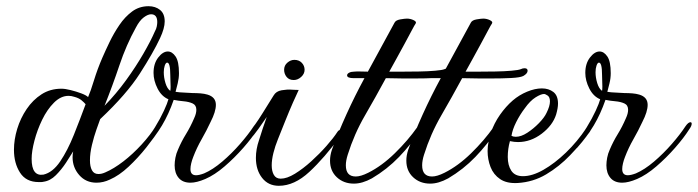

<svg xmlns="http://www.w3.org/2000/svg" viewBox="-20 -582 2250 619"><path d="M291 7Q257 7 235.5 -17.5Q214 -42 214 -75Q214 -80 214.5 -85Q215 -90 216 -94Q207 -79 192.5 -57Q178 -35 160 -17Q142 1 120 4Q116 5 112 5Q108 5 105 5Q64 5 44.5 -25.5Q25 -56 25 -99Q25 -132 35.5 -166.5Q46 -201 66 -230.5Q86 -260 114 -278Q142 -296 178 -296Q190 -296 208 -291.5Q226 -287 242 -281Q258 -275 264 -269Q272 -287 283 -323Q294 -359 310 -396Q320 -419 333.5 -447Q347 -475 365 -501.5Q383 -528 406 -545Q429 -562 459 -562Q481 -562 496 -550Q511 -538 511 -513Q511 -491 496 -459Q474 -412 431 -345Q388 -278 303 -198Q299 -187 291 -164.5Q283 -142 276.5 -115Q270 -88 270 -65Q270 -45 276.5 -33Q283 -21 297 -21Q302 -21 307 -22Q312 -23 319 -26Q347 -38 377.5 -61.5Q408 -85 436.5 -116Q465 -147 484 -178Q488 -185 494 -185Q499 -185 499 -178Q499 -174 496 -168Q479 -141 452 -107Q425 -73 394.5 -44.5Q364 -16 334 -3Q313 7 291 7ZM317 -241Q355 -280 386.5 -323.5Q418 -367 442 -408.5Q466 -450 479 -480Q484 -489 485.5 -497Q487 -505 487 -511Q487 -536 467 -536Q457 -536 443.5 -526Q430 -516 418 -493Q387 -437 365 -371.5Q343 -306 317 -241ZM120 -19Q150 -26 174 -61.5Q198 -97 218 -147Q238 -197 256 -246Q251 -252 242.5 -259Q234 -266 219 -270Q210 -273 201 -273Q176 -273 154 -251Q132 -229 116 -196Q100 -163 91 -128.5Q82 -94 82 -70Q82 -13 120 -19Z M594 7Q569 7 556 -8.5Q543 -24 543 -49Q543 -60 545.5 -73.5Q548 -87 554 -100Q565 -126 579.5 -149.5Q594 -173 606 -201Q613 -216 613 -228Q613 -243 601 -248.5Q589 -254 572 -255.5Q555 -257 540 -260Q524 -214 502.5 -178Q481 -142 449 -106Q438 -95 433 -95Q429 -95 429 -99Q429 -106 440 -118Q462 -143 479.5 -171.5Q497 -200 508.5 -225Q520 -250 523 -262Q501 -271 488 -296.5Q475 -322 475 -347Q475 -377 490 -396.5Q505 -416 521 -416Q535 -416 546 -400Q557 -384 557 -346Q557 -330 553 -313.5Q549 -297 546 -286Q558 -284 574 -283.5Q590 -283 601 -282Q614 -282 626.5 -281Q639 -280 649 -277Q676 -269 676 -244Q676 -222 659 -189Q646 -161 630 -133Q614 -105 603 -76Q599 -66 596.5 -55.5Q594 -45 594 -37Q594 -17 612 -17Q622 -17 638 -23Q666 -35 696.5 -61Q727 -87 754 -118Q781 -149 798 -175Q807 -188 814 -188Q818 -188 818 -183Q818 -176 810 -165Q793 -138 764.5 -105.5Q736 -73 704 -45.5Q672 -18 642 -5Q614 7 594 7ZM529 -289Q530 -293 530 -303Q530 -311 529.5 -320.5Q529 -330 529 -340Q529 -382 518 -380Q514 -379 511 -370Q508 -361 508 -349Q508 -332 513.5 -314Q519 -296 529 -289Z M927 -324Q912 -324 904 -334Q896 -344 896 -357Q896 -371 906.5 -380Q917 -389 929 -389Q944 -389 953 -379.5Q962 -370 962 -357Q962 -344 951 -334Q940 -324 927 -324ZM879 17Q845 17 825 -8.5Q805 -34 805 -73Q805 -101 815 -130Q820 -146 827 -167.5Q834 -189 840 -205Q827 -186 813.5 -167Q800 -148 784 -130Q775 -120 767 -120Q763 -120 763 -124Q763 -128 768 -134Q803 -179 826.5 -217Q850 -255 862 -274Q870 -288 888 -291Q906 -294 919 -293Q923 -293 928 -292.5Q933 -292 943 -292Q937 -280 924.5 -251.5Q912 -223 899 -190.5Q886 -158 876 -133Q867 -111 861.5 -89Q856 -67 856 -49Q856 -30 863 -18Q870 -6 885 -6Q905 -6 931 -22Q957 -38 983.5 -62Q1010 -86 1032.5 -111.5Q1055 -137 1068 -157Q1072 -163 1077 -163Q1082 -163 1082 -155Q1082 -149 1078 -144Q1026 -73 977.5 -28Q929 17 879 17Z M1121 10Q1088 10 1066 -10.5Q1044 -31 1044 -64Q1044 -81 1050 -99Q1070 -154 1097 -213.5Q1124 -273 1155 -330H1121Q1099 -330 1099 -339Q1099 -344 1105.5 -347.5Q1112 -351 1121 -351Q1131 -352 1142 -351.5Q1153 -351 1166 -351L1252 -509Q1256 -517 1270.5 -519.5Q1285 -522 1292 -522Q1303 -522 1313.5 -517Q1324 -512 1320 -506Q1317 -502 1307.5 -484Q1298 -466 1285 -442Q1272 -418 1258.5 -393.5Q1245 -369 1235 -351H1278Q1303 -351 1331.5 -351.5Q1360 -352 1383 -354Q1406 -356 1413 -359Q1419 -362 1425 -362Q1435 -362 1435 -354Q1435 -345 1421 -337Q1411 -332 1382 -330.5Q1353 -329 1315 -329H1281Q1268 -329 1253 -329.5Q1238 -330 1224 -330Q1191 -269 1156.5 -209.5Q1122 -150 1101 -83Q1095 -64 1095 -49Q1095 -13 1127 -13Q1143 -13 1167 -25Q1211 -47 1253 -88Q1295 -129 1326 -173Q1331 -181 1337 -181Q1341 -181 1341 -176Q1341 -171 1337 -164Q1305 -116 1266.5 -76Q1228 -36 1179 -7Q1148 10 1121 10Z M1367 10Q1334 10 1312 -10.5Q1290 -31 1290 -64Q1290 -81 1296 -99Q1316 -154 1343 -213.5Q1370 -273 1401 -330H1367Q1345 -330 1345 -339Q1345 -344 1351.5 -347.5Q1358 -351 1367 -351Q1377 -352 1388 -351.5Q1399 -351 1412 -351L1498 -509Q1502 -517 1516.5 -519.5Q1531 -522 1538 -522Q1549 -522 1559.5 -517Q1570 -512 1566 -506Q1563 -502 1553.5 -484Q1544 -466 1531 -442Q1518 -418 1504.5 -393.5Q1491 -369 1481 -351H1524Q1549 -351 1577.5 -351.5Q1606 -352 1629 -354Q1652 -356 1659 -359Q1665 -362 1671 -362Q1681 -362 1681 -354Q1681 -345 1667 -337Q1657 -332 1628 -330.5Q1599 -329 1561 -329H1527Q1514 -329 1499 -329.5Q1484 -330 1470 -330Q1437 -269 1402.5 -209.5Q1368 -150 1347 -83Q1341 -64 1341 -49Q1341 -13 1373 -13Q1389 -13 1413 -25Q1457 -47 1499 -88Q1541 -129 1572 -173Q1577 -181 1583 -181Q1587 -181 1587 -176Q1587 -171 1583 -164Q1551 -116 1512.5 -76Q1474 -36 1425 -7Q1394 10 1367 10Z M1649 8Q1614 10 1592.5 -4.5Q1571 -19 1561.5 -43.5Q1552 -68 1552 -95Q1552 -110 1555 -125Q1558 -140 1562 -153Q1573 -185 1592 -212Q1611 -239 1633 -258Q1654 -276 1679.5 -286.5Q1705 -297 1727 -297Q1749 -297 1764 -285.5Q1779 -274 1779 -248Q1779 -234 1773 -213Q1762 -178 1726.5 -151Q1691 -124 1650 -124Q1638 -124 1624 -127Q1617 -102 1617 -76Q1617 -49 1628.5 -31.5Q1640 -14 1666 -14Q1696 -14 1732 -34.5Q1768 -55 1804.5 -90Q1841 -125 1871 -170Q1875 -177 1880 -177Q1885 -177 1885 -169Q1885 -161 1880 -155Q1853 -118 1818 -81.5Q1783 -45 1741 -20Q1699 5 1649 8ZM1643 -141Q1660 -141 1680 -154Q1700 -167 1717.5 -185Q1735 -203 1742 -218Q1753 -240 1753 -255Q1753 -269 1745.5 -274Q1738 -279 1734 -279Q1724 -279 1706.5 -268Q1689 -257 1672 -233Q1656 -212 1644 -188Q1632 -164 1629 -144Q1635 -141 1643 -141Z M1986 7Q1961 7 1948 -8.5Q1935 -24 1935 -49Q1935 -60 1937.5 -73.5Q1940 -87 1946 -100Q1957 -126 1971.5 -149.5Q1986 -173 1998 -201Q2005 -216 2005 -228Q2005 -243 1993 -248.5Q1981 -254 1964 -255.5Q1947 -257 1932 -260Q1916 -214 1894.5 -178Q1873 -142 1841 -106Q1830 -95 1825 -95Q1821 -95 1821 -99Q1821 -106 1832 -118Q1854 -143 1871.5 -171.5Q1889 -200 1900.5 -225Q1912 -250 1915 -262Q1893 -271 1880 -296.5Q1867 -322 1867 -347Q1867 -377 1882 -396.5Q1897 -416 1913 -416Q1927 -416 1938 -400Q1949 -384 1949 -346Q1949 -330 1945 -313.5Q1941 -297 1938 -286Q1950 -284 1966 -283.5Q1982 -283 1993 -282Q2006 -282 2018.5 -281Q2031 -280 2041 -277Q2068 -269 2068 -244Q2068 -222 2051 -189Q2038 -161 2022 -133Q2006 -105 1995 -76Q1991 -66 1988.5 -55.5Q1986 -45 1986 -37Q1986 -17 2004 -17Q2014 -17 2030 -23Q2058 -35 2088.5 -61Q2119 -87 2146 -118Q2173 -149 2190 -175Q2199 -188 2206 -188Q2210 -188 2210 -183Q2210 -176 2202 -165Q2185 -138 2156.5 -105.5Q2128 -73 2096 -45.5Q2064 -18 2034 -5Q2006 7 1986 7ZM1921 -289Q1922 -293 1922 -303Q1922 -311 1921.5 -320.5Q1921 -330 1921 -340Q1921 -382 1910 -380Q1906 -379 1903 -370Q1900 -361 1900 -349Q1900 -332 1905.5 -314Q1911 -296 1921 -289Z"/></svg>

Font: Gwendolyn
Style: Bold
Weight: 700
Designer: Robert E. Leuschke
Foundry: Robert E. Leuschke
Version: Version 1.010; ttfautohint (v1.8.3)